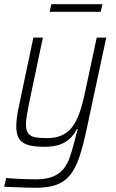

<svg xmlns="http://www.w3.org/2000/svg" viewBox="-29 -688 548 909"><path d="M141 201Q117 201 89.5 200Q62 199 36.5 198Q11 197 -9 196L0 155Q20 157 44.5 158Q69 159 93.5 160Q118 161 138 161Q190 161 221.5 148Q253 135 271.5 112Q290 89 301 57.5Q312 26 322 -13Q326 -28 330.5 -45.5Q335 -63 339 -77H335Q324 -55 305.5 -35.5Q287 -16 257 -4.5Q227 7 179 7Q130 7 101 -2.5Q72 -12 60 -33.5Q48 -55 48 -89Q48 -109 51.5 -135Q55 -161 62 -192L129 -510H174L109 -201Q102 -167 98 -142Q94 -117 94 -99Q94 -72 104 -57.5Q114 -43 136 -38.5Q158 -34 193 -34Q235 -34 264 -47.5Q293 -61 312.5 -86.5Q332 -112 345.5 -148.5Q359 -185 369 -230L429 -510H474L380 -71Q364 4 346.5 56Q329 108 303.5 140Q278 172 239 186.5Q200 201 141 201ZM206 -632 214 -668H456L448 -632Z"/></svg>

Font: Saira SemiCondensed ExtraLight
Style: Italic
Weight: 250
Width: 4
Italic angle: -12°
Designer: Hector Gatti with collaboration of the Omnibus-Type team
Foundry: Omnibus-Type
Version: Version 1.101